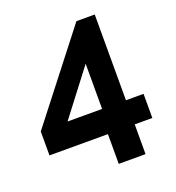

<svg xmlns="http://www.w3.org/2000/svg" viewBox="-128 -673 827 902"><g transform="rotate(-20 285.5 -222.0)"><path d="M312.1 127V-21.7H19.9V-141.2L354.5 -571H446.1V-142.3H534.1V-21.7H446.1V127ZM154.2 -142.3H326.9V-368.3Z"/></g></svg>

Font: Raleway Thin
Style: Regular
Weight: 100
Designer: Matt McInerney, Pablo Impallari, Rodrigo Fuenzalida
Foundry: Matt McInerney, Pablo Impallari, Rodrigo Fuenzalida
Version: Version 4.026